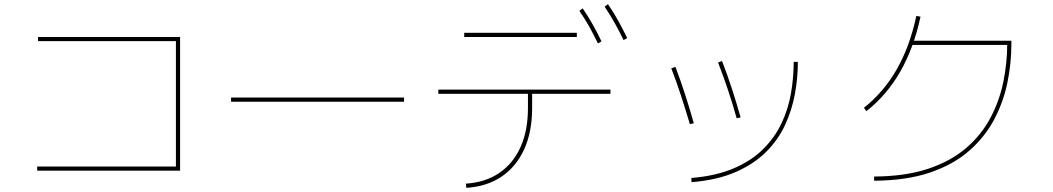

<svg xmlns="http://www.w3.org/2000/svg" viewBox="-20 -857 5040 919"><path d="M158 -40V-60H822V-660H162V-680H842V-40Z M1914 -390V-370H1086V-390Z M2902 -428V-408H2078V-428ZM2212 42 2210 22Q2303 16 2369.5 -29Q2436 -74 2471.5 -153Q2507 -232 2507 -340V-420H2527V-340Q2527 -226 2489 -142.5Q2451 -59 2380.5 -11.5Q2310 36 2212 42ZM2741 -700V-680H2202V-700ZM2842 -649Q2823 -689 2801 -728.5Q2779 -768 2753 -805L2769 -817Q2795 -779 2817.5 -739Q2840 -699 2859 -659ZM2965 -665Q2945 -706 2922.5 -746.5Q2900 -787 2874 -825L2890 -837Q2917 -798 2939.5 -757Q2962 -716 2982 -675Z M3290 15 3289 -5Q3407 -15 3491.5 -51Q3576 -87 3632 -142.5Q3688 -198 3720.5 -266.5Q3753 -335 3766 -410.5Q3779 -486 3779 -561H3799Q3799 -486 3785 -408.5Q3771 -331 3738 -259.5Q3705 -188 3647 -130Q3589 -72 3501 -33.5Q3413 5 3290 15ZM3282 -263Q3261 -333 3240 -398Q3219 -463 3193 -530L3213 -537Q3239 -468 3260.5 -401Q3282 -334 3301 -267ZM3506 -291Q3487 -359 3465.5 -423.5Q3444 -488 3417 -558L3436 -565Q3462 -498 3484 -430Q3506 -362 3525 -295Z M4164 8V-12Q4315 -13 4423.5 -49.5Q4532 -86 4605 -149Q4678 -212 4721 -293.5Q4764 -375 4782.5 -465.5Q4801 -556 4801 -647L4806 -642H4343V-662H4821V-647Q4821 -555 4802 -462Q4783 -369 4738.5 -285Q4694 -201 4618.5 -135Q4543 -69 4431 -31Q4319 7 4164 8ZM4127 -325 4115 -341Q4210 -416 4272.5 -525.5Q4335 -635 4366 -781L4386 -777Q4322 -478 4127 -325Z"/></svg>

Font: Murecho Thin Thin
Style: Regular
Weight: 250
Version: Version 1.010